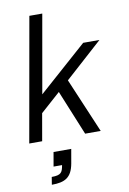

<svg xmlns="http://www.w3.org/2000/svg" viewBox="-102 -761 717 1069"><g transform="rotate(-10 257.0 -226.0)"><path d="M18 0H91L118 -154L230 -254L334 0H422L291 -309L503 -500H411L137 -257L215 -700H142ZM102 248C176 248 215 228 229 150L243 70H143L129 150H177C170 190 163 205 109 205Z"/></g></svg>

Font: Uncut Sans
Style: Italic
Weight: 400
Italic angle: -10°
Designer: Kasper Nordkvist
Foundry: Uncut Type
Version: Version 1.111;FEAKit 1.0